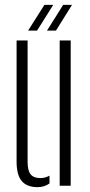

<svg xmlns="http://www.w3.org/2000/svg" viewBox="-20 -767 370 793"><path d="M48.5 -100.5V-600H94V-98Q94 -62.5 106.5 -47Q119 -31.5 146.5 -31.5Q166.5 -31.5 184.5 -41.5V-9.5Q163.5 6 135 6Q91.5 6 70 -19Q48.5 -44 48.5 -100.5ZM226.5 0V-600H272V0ZM96 -640.5 163.5 -747H200L133 -640.5ZM174 -640.5 241 -747H277.5L211 -640.5Z"/></svg>

Font: Big Shoulders Stencil Display Thin Light
Style: Regular
Weight: 300
Version: Version 2.001